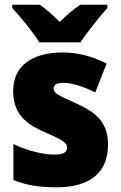

<svg xmlns="http://www.w3.org/2000/svg" viewBox="-20 -786 513 816"><path d="M147 -606H322C350 -649 405 -717 436 -752V-766H322C292 -747 266 -724 234 -693C202 -724 178 -746 149 -766H32V-752C65 -717 122 -648 147 -606ZM439 -170C439 -263 393 -306 307 -345C223 -383 208 -390 208 -410C208 -426 223 -434 250 -434C285 -434 339 -417 385 -393L433 -516C370 -547 313 -563 246 -563C117 -563 36 -506 36 -400C36 -314 77 -266 160 -229C247 -191 265 -180 265 -158C265 -138 248 -129 210 -129C165 -129 96 -145 37 -174V-21C96 3 151 10 221 10C371 10 439 -60 439 -170Z"/></svg>

Font: Noto Sans Sinhala SemiCondensed Black
Style: Regular
Weight: 900
Width: 4
Designer: Jelle Bosma - Monotype Design Team
Foundry: Monotype Imaging Inc.
Version: Version 2.006